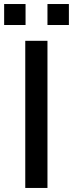

<svg xmlns="http://www.w3.org/2000/svg" viewBox="-45 -929 360 949"><path d="M-24.5 -909.1V-805.4H81.3V-909.1ZM189.6 -909.1V-805.4H295.5V-909.1ZM189.6 -727.3H79.9V0H189.6Z"/></svg>

Font: RA Harald Medium
Style: Regular
Weight: 500
Designer: Rasmus Andersson
Foundry: rsms
Version: Version 3.000;hotconv 1.0.109;makeotfexe 2.5.65596